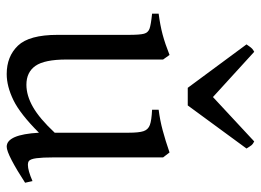

<svg xmlns="http://www.w3.org/2000/svg" viewBox="-122 -638 775 570"><g transform="rotate(90 265.0 -352.5)"><path d="M373.5 -81.1Q317.9 -25.4 276.9 -5.4Q235.8 14.6 199.2 14.6Q147 14.6 115 -18.8Q83 -52.2 83 -136.2V-347.2Q83 -380.9 79.6 -393.1Q76.2 -405.3 64.7 -409.4Q53.2 -413.6 20 -417V-436.5Q54.2 -440.9 81.8 -448.2Q109.4 -455.6 142.6 -468.8L156.2 -449.7V-163.1Q156.2 -97.7 175 -70.8Q193.8 -43.9 231 -43.9Q263.2 -43.9 297.4 -63.5Q331.5 -83 373.5 -127.9V-347.2Q373.5 -377.9 368.9 -391.6Q364.3 -405.3 350.6 -410.4Q336.9 -415.5 305.2 -417V-436.5Q336.4 -440.4 366.5 -448.5Q396.5 -456.5 432.1 -468.8L446.8 -449.7V-124Q446.8 -91.8 449.2 -73.5Q451.7 -55.2 458 -50.8Q461.9 -48.3 468.8 -48.3Q485.8 -48.3 517.1 -62L522 -40Q483.9 -15.1 455.3 -0.2Q426.8 14.6 415 14.6Q378.9 14.6 373.5 -81.1ZM240.2 -522.9 111.3 -697.3Q112.8 -699.2 116.9 -705.3Q121.1 -711.4 124.5 -714.4Q127.9 -717.3 133.3 -720.2L267.6 -597.7L399.4 -720.2Q407.2 -716.3 410.4 -712.4Q413.6 -708.5 420.4 -697.3L292.5 -522.9Z"/></g></svg>

Font: David Libre
Style: Regular
Weight: 400
Version: Version 1.000